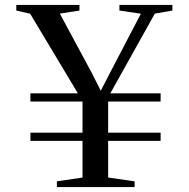

<svg xmlns="http://www.w3.org/2000/svg" viewBox="-20 -763 770 783"><path d="M297.5 -382.5 103 -707 46.5 -720V-743H304V-720L224 -707.5L352.5 -469L391 -393L431 -470.5L554.5 -707L467 -720V-743H683V-720L611.5 -707.5L430 -382.5H635V-349H421V-222H635V-188.5H421V-39L529 -23.5V0H212V-23.5L316.5 -39V-188.5H104V-222H316.5V-349H104V-382.5Z"/></svg>

Font: Merriweather 120pt
Style: Regular
Weight: 400
Version: Version 2.100